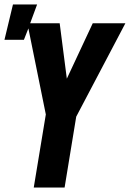

<svg xmlns="http://www.w3.org/2000/svg" viewBox="-26 -839 581 859"><path d="M125 0 179 -327 101 -712 81 -661H-6L32 -819H140L109 -735H241L273 -487L389 -735H535L315 -317L263 0Z"/></svg>

Font: Iosevka SS18 Heavy
Style: Italic
Weight: 900
Italic angle: -9°
Monospace: yes
Designer: Belleve Invis
Foundry: Belleve Invis
Version: Version 25.1.1; ttfautohint (v1.8.4)